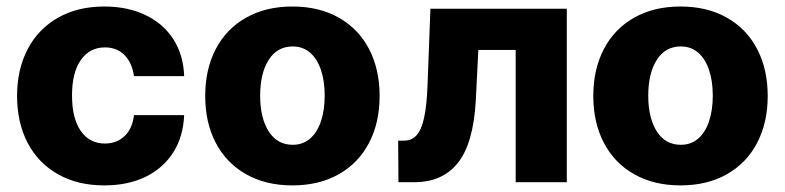

<svg xmlns="http://www.w3.org/2000/svg" viewBox="-20 -557 2399 587"><path d="M32.2 -263.7Q32.2 -344.7 64.5 -406.5Q96.7 -468.3 157 -502.7Q217.3 -537.1 298.8 -537.1Q370.6 -537.1 425.3 -510.7Q480 -484.4 510.5 -436.3Q541 -388.2 543 -324.2H389.6Q383.8 -365.2 360.6 -388.7Q337.4 -412.1 300.8 -412.1Q254.4 -412.1 227.3 -373.8Q200.2 -335.4 200.2 -265.6Q200.2 -194.8 227.1 -156.5Q253.9 -118.2 300.8 -118.2Q336.9 -118.2 360.8 -140.9Q384.8 -163.6 389.6 -205.1H543Q540.5 -140.6 510.3 -92Q480 -43.5 425.8 -16.8Q371.6 9.8 298.8 9.8Q216.8 9.8 156.5 -24.7Q96.2 -59.1 64.2 -120.8Q32.2 -182.6 32.2 -263.7Z M607.4 -263.7Q607.4 -345.2 639.6 -407Q671.9 -468.8 732.2 -502.9Q792.5 -537.1 874 -537.1Q955.6 -537.1 1015.9 -502.9Q1076.2 -468.8 1108.4 -407Q1140.6 -345.2 1140.6 -263.7Q1140.6 -182.1 1108.4 -120.4Q1076.2 -58.6 1015.9 -24.4Q955.6 9.8 874 9.8Q792.5 9.8 732.2 -24.4Q671.9 -58.6 639.6 -120.4Q607.4 -182.1 607.4 -263.7ZM972.7 -264.6Q972.7 -309.1 961.2 -343.3Q949.7 -377.4 927.7 -396.2Q905.8 -415 875 -415Q827.6 -415 801.5 -374Q775.4 -333 775.4 -264.6Q775.4 -196.3 801.5 -155.3Q827.6 -114.3 875 -114.3Q905.8 -114.3 927.7 -133.1Q949.7 -151.9 961.2 -186Q972.7 -220.2 972.7 -264.6Z M1197.3 -127H1214.8Q1238.8 -127 1253.7 -143.6Q1268.6 -160.2 1276.6 -197Q1284.7 -233.9 1287.1 -295.9L1295.9 -530.3H1712.9V0H1556.6V-404.3H1442.4L1434.6 -249Q1427.2 -118.7 1380.1 -59.3Q1333 0 1247.1 0H1198.2Z M1793.9 -263.7Q1793.9 -345.2 1826.2 -407Q1858.4 -468.8 1918.7 -502.9Q1979 -537.1 2060.5 -537.1Q2142.1 -537.1 2202.4 -502.9Q2262.7 -468.8 2294.9 -407Q2327.1 -345.2 2327.1 -263.7Q2327.1 -182.1 2294.9 -120.4Q2262.7 -58.6 2202.4 -24.4Q2142.1 9.8 2060.5 9.8Q1979 9.8 1918.7 -24.4Q1858.4 -58.6 1826.2 -120.4Q1793.9 -182.1 1793.9 -263.7ZM2159.2 -264.6Q2159.2 -309.1 2147.7 -343.3Q2136.2 -377.4 2114.3 -396.2Q2092.3 -415 2061.5 -415Q2014.2 -415 1988 -374Q1961.9 -333 1961.9 -264.6Q1961.9 -196.3 1988 -155.3Q2014.2 -114.3 2061.5 -114.3Q2092.3 -114.3 2114.3 -133.1Q2136.2 -151.9 2147.7 -186Q2159.2 -220.2 2159.2 -264.6Z"/></svg>

Font: Pretendard Std ExtraBold
Style: Regular
Weight: 800
Designer: Base glyphs from Inter by Rasmus Andersson; Hangeul glyphs from Noto Sans CJK(Source Han Sans) by Jang Soo-young and Kan
Foundry: Kil Hyung-jin
Version: Version 1.309